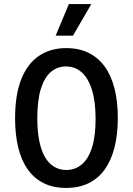

<svg xmlns="http://www.w3.org/2000/svg" viewBox="-20 -909 652 942"><path d="M304 13Q240 13 193 -11Q146 -35 115 -79.5Q84 -124 69 -187Q54 -250 54 -329Q54 -443 84 -519.5Q114 -596 170.5 -634.5Q227 -673 305 -673Q367 -673 414 -650Q461 -627 493 -583.5Q525 -540 541.5 -476Q558 -412 558 -330Q558 -250 542 -186.5Q526 -123 494.5 -78.5Q463 -34 415.5 -10.5Q368 13 304 13ZM305 -75Q349 -75 381.5 -102.5Q414 -130 431.5 -185.5Q449 -241 449 -326Q449 -410 431.5 -467Q414 -524 381.5 -553.5Q349 -583 304 -583Q261 -583 229.5 -556Q198 -529 180.5 -473Q163 -417 163 -330Q163 -264 173 -216Q183 -168 201.5 -137Q220 -106 246.5 -90.5Q273 -75 305 -75ZM338 -734H253L318 -889H428Z"/></svg>

Font: Bricolage Grotesque SemiCondensed Medium
Style: Regular
Weight: 500
Width: 4
Designer: Mathieu Triay
Foundry: Atelier Triay
Version: Version 1.001;gftools[0.9.33.dev8+g029e19f]